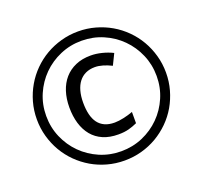

<svg xmlns="http://www.w3.org/2000/svg" viewBox="-126 -870 1084 1026"><g transform="rotate(-20 416.0 -357.0)"><path d="M435.1 -514.2Q405.3 -514.2 382.3 -503.4Q359.4 -492.7 343.8 -472.4Q328.1 -452.1 320.1 -422.9Q312 -393.6 312 -356.9Q312 -318.8 319.1 -289.6Q326.2 -260.3 341.1 -240.2Q356 -220.2 379.2 -209.7Q402.3 -199.2 435.1 -199.2Q446.3 -199.2 459.5 -200.9Q472.7 -202.6 486.6 -205.6Q500.5 -208.5 514.2 -212.6Q527.8 -216.8 540 -221.2V-157.2Q528.3 -151.9 516.4 -147.5Q504.4 -143.1 491.5 -139.6Q478.5 -136.2 463.9 -134.5Q449.2 -132.8 432.1 -132.8Q382.3 -132.8 345.2 -148.9Q308.1 -165 283.4 -194.8Q258.8 -224.6 246.3 -266.1Q233.9 -307.6 233.9 -357.9Q233.9 -407.2 247.1 -448Q260.3 -488.8 285.9 -518.1Q311.5 -547.4 348.9 -563.7Q386.2 -580.1 435.1 -580.1Q465.8 -580.1 498 -572Q530.3 -564 559.1 -549.8L528.8 -487.8Q503.4 -500.5 479.7 -507.3Q456.1 -514.2 435.1 -514.2ZM48.8 -356.9Q48.8 -407.7 62 -454.6Q75.2 -501.5 98.9 -542.2Q122.6 -583 156.2 -616.7Q189.9 -650.4 230.7 -674.1Q271.5 -697.8 318.4 -710.9Q365.2 -724.1 416 -724.1Q466.8 -724.1 513.7 -710.9Q560.5 -697.8 601.3 -674.1Q642.1 -650.4 675.8 -616.7Q709.5 -583 733.2 -542.2Q756.8 -501.5 770 -454.6Q783.2 -407.7 783.2 -356.9Q783.2 -306.2 770 -259.3Q756.8 -212.4 733.2 -171.6Q709.5 -130.9 675.8 -97.4Q642.1 -64 601.3 -40Q560.5 -16.1 513.7 -3.2Q466.8 9.8 416 9.8Q365.2 9.8 318.4 -3.2Q271.5 -16.1 230.7 -40Q189.9 -64 156.2 -97.4Q122.6 -130.9 98.9 -171.6Q75.2 -212.4 62 -259.3Q48.8 -306.2 48.8 -356.9ZM102.1 -356.9Q102.1 -292 126.7 -234.9Q151.4 -177.7 194.1 -135Q236.8 -92.3 293.9 -67.6Q351.1 -43 416 -43Q481 -43 538.1 -67.6Q595.2 -92.3 637.9 -135Q680.7 -177.7 705.3 -234.9Q730 -292 730 -356.9Q730 -421.9 705.3 -479Q680.7 -536.1 637.9 -578.9Q595.2 -621.6 538.1 -646.2Q481 -670.9 416 -670.9Q351.1 -670.9 293.9 -646.2Q236.8 -621.6 194.1 -578.9Q151.4 -536.1 126.7 -479Q102.1 -421.9 102.1 -356.9Z"/></g></svg>

Font: Genotype
Style: Regular
Weight: 400
Foundry: Ascender Corporation
Version: Version 1.00